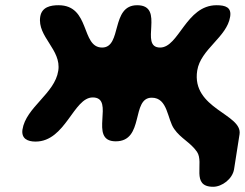

<svg xmlns="http://www.w3.org/2000/svg" viewBox="-20 -541 938 735"><path d="M561 -167C623 -167 620 -84 647 -47C672 -11 709 4 734 40C763 82 709 174 796 174C830 174 870 144 876 107L897 -27C909 -105 712 -124 735 -271C748 -353 849 -399 861 -477C867 -513 843 -521 809 -521C692 -521 665 -359 593 -359C510 -359 615 -521 505 -521C403 -521 448 -359 371 -359C289 -359 327 -521 204 -521C175 -521 140 -515 134 -477C122 -400 216 -351 203 -270C190 -183 79 -130 66 -45C61 -10 86 1 116 1C231 1 261 -168 335 -168C424 -168 315 0 423 0C534 0 481 -167 561 -167Z"/></svg>

Font: Asimov Print
Style: Regular
Weight: 500
Designer: Google
Version: Version 2.000980: 2014